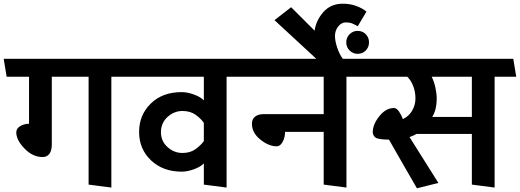

<svg xmlns="http://www.w3.org/2000/svg" viewBox="-31 -998 2811 1038"><path d="M448 0V-583H249V-216Q249 -185 236.5 -167Q224 -149 199 -149Q146 -149 101.5 -195Q57 -241 57 -282Q57 -304 79 -316.5Q101 -329 126 -329V-583H5Q1 -607 -3 -631Q-7 -655 -11 -680H671L687 -583H571V16Z M951 -70Q850 -70 785.5 -131Q721 -192 721 -285Q721 -376 784 -438Q847 -500 951 -500Q983 -500 1019 -486.5Q1055 -473 1071 -455V-583H682L666 -680H1294L1310 -583H1194V16L1071 0V-115Q1055 -97 1019 -83.5Q983 -70 951 -70ZM839 -284Q839 -235 874.5 -203Q910 -171 955 -171Q998 -171 1026.5 -192Q1055 -213 1071 -235V-334Q1055 -357 1026.5 -377.5Q998 -398 955 -398Q911 -398 875.5 -366.5Q840 -335 839 -284Z M1719 -285H1510Q1510 -255 1497 -231Q1484 -207 1465 -207Q1422 -207 1376.5 -243.5Q1331 -280 1331 -329Q1331 -354 1348 -367.5Q1365 -381 1394 -381H1719V-583H1304Q1300 -607 1296 -631Q1292 -655 1288 -680H1943L1958 -583H1842V16L1719 0Z M1885 -620H1744L1453 -889L1543 -959L1670 -832Q1677 -887 1717 -932.5Q1757 -978 1822 -978Q1863 -978 1897 -965Q1931 -952 1950 -935L1903 -856Q1888 -865 1873.5 -871Q1859 -877 1839 -877Q1815 -877 1797.5 -855Q1780 -833 1780 -804Q1780 -775 1792.5 -739Q1805 -703 1821 -682ZM1902 -707Q1877 -707 1859 -725Q1841 -743 1841 -769Q1841 -795 1859 -813Q1877 -831 1902 -831Q1929 -831 1946.5 -813Q1964 -795 1964 -769Q1964 -743 1946.5 -725Q1929 -707 1902 -707Z M2520 -583H2303Q2316 -556 2323 -524Q2330 -492 2330 -464Q2330 -436 2324.5 -412Q2319 -388 2306 -366H2520ZM2223 20Q2185 -45 2147.5 -111Q2110 -177 2072 -243Q2038 -243 2013 -248.5Q1988 -254 1984 -282Q1984 -325 2019.5 -369.5Q2055 -414 2099 -414Q2114 -414 2127.5 -393Q2141 -372 2147 -354Q2179 -369 2197 -399.5Q2215 -430 2215 -466Q2215 -501 2203 -532.5Q2191 -564 2171 -583H1952Q1948 -607 1944 -631Q1940 -655 1936 -680H2744Q2748 -655 2752 -631Q2756 -607 2760 -583H2643V16L2520 0V-274H2221Q2212 -269 2202.5 -264.5Q2193 -260 2183 -257L2339 -9Q2310 -2 2281 5.5Q2252 13 2223 20Z"/></svg>

Font: Palanquin SemiBold
Style: Regular
Weight: 600
Designer: Pria Ravichandran
Version: Version 1.0.4